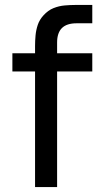

<svg xmlns="http://www.w3.org/2000/svg" viewBox="-20 -755 402 775"><path d="M121.5 0V-569.5Q121.5 -590.5 123.5 -612.2Q125.5 -634 132.5 -654.8Q139.5 -675.5 155.5 -693Q174 -713.5 196 -722.2Q218 -731 240.8 -733Q263.5 -735 284 -735H352.5V-661H289Q249.5 -661 230 -641.8Q210.5 -622.5 210.5 -583.5V0ZM30 -466.5V-540H352.5V-466.5Z"/></svg>

Font: Manrope ExtraLight Medium
Style: Regular
Weight: 500
Version: Version 4.504